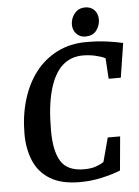

<svg xmlns="http://www.w3.org/2000/svg" viewBox="-57 -871 673 927"><g transform="rotate(-5 279.5 -408.0)"><path d="M293 11Q204 11 149.5 -22Q95 -55 70.5 -113Q46 -171 46 -244Q46 -331 68.5 -407Q91 -483 134 -539.5Q177 -596 240 -628Q303 -660 382 -660Q436 -660 481 -654Q526 -648 559 -640L533 -474H474L468 -574Q448 -584 419 -590.5Q390 -597 359 -597Q301 -597 260 -560Q219 -523 197 -445.5Q175 -368 175 -249Q175 -149 206.5 -99Q238 -49 318 -49Q353 -49 376.5 -57.5Q400 -66 414 -76L445 -192H505L490 -28Q450 -12 398.5 -0.5Q347 11 293 11ZM380 -687Q353 -687 336.5 -705.5Q320 -724 320 -749Q320 -768 328 -785.5Q336 -803 351.5 -815Q367 -827 391 -827Q418 -827 435 -809.5Q452 -792 452 -763Q452 -735 434.5 -711Q417 -687 380 -687Z"/></g></svg>

Font: Faustina Light SemiBold
Style: Italic
Weight: 600
Italic angle: -8°
Version: Version 1.200